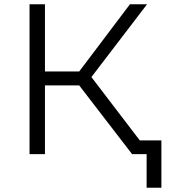

<svg xmlns="http://www.w3.org/2000/svg" viewBox="-20 -720 788 897"><path d="M350 -321H190V0H118V-700H190V-386H350L587 -700H667L407 -360L682 0H597ZM734 -64V157H665V0H597V-64Z"/></svg>

Font: APTA Sans Regular
Style: Regular
Weight: 400
Version: Version 7.200